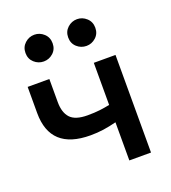

<svg xmlns="http://www.w3.org/2000/svg" viewBox="-132 -817 817 915"><g transform="rotate(-20 277.0 -359.0)"><path d="M367 0V-193.5Q332 -184.5 300.8 -180Q269.5 -175.5 235 -175.5Q31.5 -175.5 31.5 -362.5V-495H141.5V-378Q141.5 -324.5 167 -297.2Q192.5 -270 254 -270Q289.5 -270 316 -273.2Q342.5 -276.5 367 -281.5V-495H477V0ZM146 -582.5Q118.5 -582.5 97.8 -601.2Q77 -620 77 -650Q77 -680 97.8 -699Q118.5 -718 146 -718Q173 -718 193.8 -699Q214.5 -680 214.5 -650Q214.5 -620 193.8 -601.2Q173 -582.5 146 -582.5ZM362.5 -582.5Q335 -582.5 314.2 -601.2Q293.5 -620 293.5 -650Q293.5 -680 314.2 -699Q335 -718 362.5 -718Q389.5 -718 410.2 -699Q431 -680 431 -650Q431 -620 410.2 -601.2Q389.5 -582.5 362.5 -582.5Z"/></g></svg>

Font: Geologica
Style: Regular
Weight: 400
Designer: Sindre Bremnes, Frode Helland
Foundry: Monokrom Skriftforlag AS
Version: Version 1.010; ttfautohint (v1.8.4.7-5d5b);gftools[0.9.28]